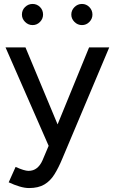

<svg xmlns="http://www.w3.org/2000/svg" viewBox="-20 -740 580 972"><path d="M127 212Q105 212 78.5 204Q52 196 24 183L59 105Q81 115 97.5 120Q114 125 124 125Q149 125 166.5 111Q184 97 195 72L253 -65L431 -500H533L296 62Q277 108 256 142Q235 176 204.5 194Q174 212 127 212ZM227 0 8 -500H109L290 -66L319 0ZM395 -613Q373 -613 357 -629Q341 -645 341 -666Q341 -688 357 -704Q373 -720 395 -720Q417 -720 432.5 -704Q448 -688 448 -666Q448 -645 432.5 -629Q417 -613 395 -613ZM145 -613Q123 -613 107 -629Q91 -645 91 -666Q91 -689 107 -704.5Q123 -720 145 -720Q167 -720 182.5 -704.5Q198 -689 198 -666Q198 -645 182.5 -629Q167 -613 145 -613Z"/></svg>

Font: Figtree Light Medium
Style: Regular
Weight: 500
Version: Version 2.001;gftools[0.9.30]